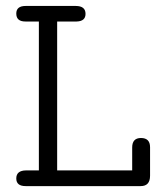

<svg xmlns="http://www.w3.org/2000/svg" viewBox="-20 -631 565 651"><path d="M35.2 -25.9Q35.2 -52.7 67.9 -53.2H111.8V-558.1H65.9Q35.2 -558.1 35.2 -585Q35.2 -610.8 66.9 -610.8H236.8Q270 -610.8 270 -584Q270 -559.1 240.2 -558.1H173.8V-53.2H428.2V-130.9Q428.2 -163.1 458 -163.1Q488.8 -163.1 488.8 -131.8V-35.2Q488.8 0 457 0H66.9Q35.2 0 35.2 -25.9Z"/></svg>

Font: CMU Typewriter Text
Style: Light
Weight: 200
Version: Version 0.7.0